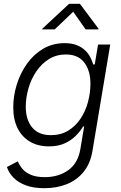

<svg xmlns="http://www.w3.org/2000/svg" viewBox="-20 -782 643 1018"><path d="M215.8 215.8Q158.2 215.8 117.7 200.9Q77.1 186 52 160.4Q26.9 134.8 16.6 103.5L74.7 73.2Q82.5 93.8 98.6 113Q114.7 132.3 143.6 144.8Q172.4 157.2 217.3 157.2Q291 157.2 342.3 120.1Q393.6 83 406.2 7.8L426.3 -112.3L420.4 -110.8Q404.8 -85 380.4 -60.8Q356 -36.6 321.3 -21.2Q286.6 -5.9 239.3 -5.9Q182.1 -5.9 139.6 -30.5Q97.2 -55.2 73.7 -101.3Q50.3 -147.5 50.3 -212.4Q50.3 -273.9 69.1 -334.2Q87.9 -394.5 123 -444.1Q158.2 -493.7 208.7 -523.4Q259.3 -553.2 322.8 -553.2Q360.8 -553.2 387.5 -542.5Q414.1 -531.7 431.6 -514.6Q449.2 -497.6 459.2 -477.8Q469.2 -458 474.6 -439.5L482.4 -440.9L500 -545.9H564.5L470.7 15.6Q459.5 85 423.3 129.2Q387.2 173.3 333.7 194.6Q280.3 215.8 215.8 215.8ZM250 -65.4Q302.7 -65.4 341.8 -89.4Q380.9 -113.3 407.2 -153.1Q433.6 -192.9 446.5 -241.2Q459.5 -289.6 459.5 -338.4Q459.5 -407.7 426.8 -450.4Q394 -493.2 329.1 -493.2Q279.3 -493.2 239.7 -468.8Q200.2 -444.3 172.6 -403.6Q145 -362.8 130.9 -313.7Q116.7 -264.6 116.7 -215.8Q116.7 -147.5 150.4 -106.4Q184.1 -65.4 250 -65.4ZM270 -626H203.6L204.6 -629.9L346.2 -761.7H403.8L502.4 -629.9L501.5 -626H434.1L368.2 -719.7Z"/></svg>

Font: Inter Light
Style: Italic
Weight: 300
Italic angle: -9.3988°
Designer: Rasmus Andersson
Foundry: rsms
Version: Version 4.001;git-66647c0bb